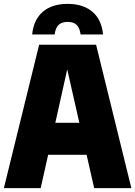

<svg xmlns="http://www.w3.org/2000/svg" viewBox="-24 -971 698 991"><path d="M462 0 423 -172H224.5L186 0H-4L178 -740H472L654 0ZM261.5 -337H385.5L323 -613ZM325 -951Q405.5 -951 453 -910.2Q500.5 -869.5 508 -793H392Q387.5 -827.5 371.2 -842.8Q355 -858 325 -858Q295 -858 278.8 -842.8Q262.5 -827.5 258 -793H142Q149.5 -869.5 197 -910.2Q244.5 -951 325 -951Z"/></svg>

Font: Encode Sans Condensed Black
Style: Regular
Weight: 900
Width: 3
Designer: Multiple Designers
Foundry: Impallari Type
Version: Version 2.000